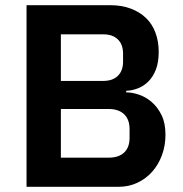

<svg xmlns="http://www.w3.org/2000/svg" viewBox="-20 -718 703 738"><path d="M82 -698H405Q448 -698 482.5 -685Q517 -672 541 -649Q565 -626 577.5 -592.5Q590 -559 590 -519Q590 -479 579.5 -451.5Q569 -424 551.5 -406Q534 -388 511.5 -379Q489 -370 465 -369V-363Q488 -363 514.5 -354Q541 -345 563.5 -325.5Q586 -306 601 -275.5Q616 -245 616 -200Q616 -158 602.5 -121.5Q589 -85 565 -58Q541 -31 508 -15.5Q475 0 436 0H82ZM214 -112H398Q436 -112 457 -131.5Q478 -151 478 -188V-222Q478 -259 457 -279Q436 -299 398 -299H214ZM214 -407H377Q413 -407 433 -426.5Q453 -446 453 -481V-512Q453 -547 433 -566.5Q413 -586 377 -586H214Z"/></svg>

Font: IBM Plex Sans KR SemiBold
Style: Regular
Weight: 600
Designer: Mike Abbink; Paul van der Laan; Pieter van Rosmalen; Wujin Sim; Chorong Kim; Dohee Lee;
Foundry: Sandoll Inc.
Version: Version 1.000